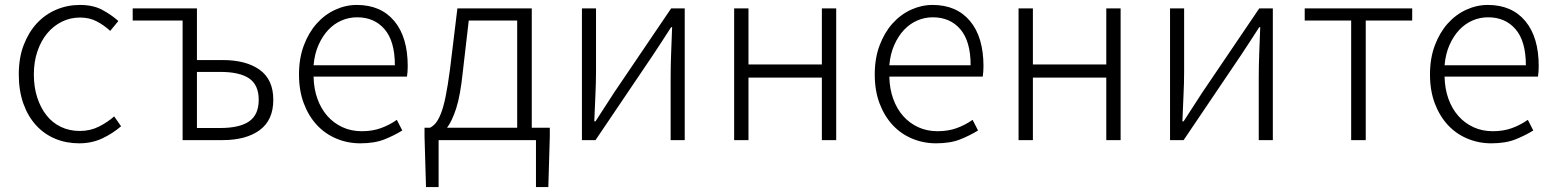

<svg xmlns="http://www.w3.org/2000/svg" viewBox="-20 -567 6289 777"><path d="M300 13Q248 13 203.5 -5.5Q159 -24 126 -60Q93 -96 74.5 -148Q56 -200 56 -266Q56 -333 76 -385Q96 -437 129.5 -473Q163 -509 208 -528Q253 -547 303 -547Q357 -547 394 -527Q431 -507 459 -482L426 -442Q401 -465 371.5 -480.5Q342 -496 304 -496Q264 -496 230 -479Q196 -462 171 -432Q146 -402 131.5 -359.5Q117 -317 117 -266Q117 -215 130.5 -173Q144 -131 168 -100.5Q192 -70 226.5 -53.5Q261 -37 303 -37Q345 -37 380 -54.5Q415 -72 442 -96L470 -56Q435 -26 393 -6.5Q351 13 300 13Z M777 -533V-324H881Q976 -324 1031 -284.5Q1086 -245 1086 -163Q1086 -81 1031 -40.5Q976 0 881 0H719V-484H517V-533ZM777 -276V-49H871Q950 -49 988.5 -76Q1027 -103 1027 -163Q1027 -223 988.5 -249.5Q950 -276 871 -276Z M1438 13Q1387 13 1341.5 -6Q1296 -25 1262.5 -61Q1229 -97 1209.5 -148.5Q1190 -200 1190 -266Q1190 -331 1209.5 -383Q1229 -435 1261.5 -471.5Q1294 -508 1336.5 -527.5Q1379 -547 1424 -547Q1521 -547 1575.5 -482Q1630 -417 1630 -299Q1630 -277 1627 -257H1249Q1250 -208 1264.5 -167.5Q1279 -127 1304.5 -98Q1330 -69 1365.5 -52.5Q1401 -36 1444 -36Q1487 -36 1521.5 -48.5Q1556 -61 1586 -82L1608 -39Q1576 -19 1536 -3Q1496 13 1438 13ZM1578 -303Q1578 -400 1536.5 -448.5Q1495 -497 1425 -497Q1392 -497 1362 -484Q1332 -471 1308.5 -446Q1285 -421 1269 -385Q1253 -349 1249 -303Z M1698 -15V-50H1720Q1732 -56 1742.5 -68Q1753 -80 1763.5 -105.5Q1774 -131 1783 -174.5Q1792 -218 1801 -286L1831 -533H2132V-50H2205V-15L2199 190H2149V0H1755V190H1704ZM2073 -50V-484H1877L1853 -277Q1843 -180 1826 -128Q1809 -76 1789 -50Z M2335 -533H2392V-276Q2392 -233 2389.5 -181.5Q2387 -130 2385 -76H2390Q2406 -101 2427.5 -134Q2449 -167 2465 -192L2696 -533H2751V0H2694V-256Q2694 -301 2696 -352Q2698 -403 2700 -457H2696Q2680 -432 2658.5 -399Q2637 -366 2621 -342L2390 0H2335Z M3009 -533V-306H3306V-533H3364V0H3306V-253H3009V0H2951V-533Z M3768 13Q3717 13 3671.5 -6Q3626 -25 3592.5 -61Q3559 -97 3539.5 -148.5Q3520 -200 3520 -266Q3520 -331 3539.5 -383Q3559 -435 3591.5 -471.5Q3624 -508 3666.5 -527.5Q3709 -547 3754 -547Q3851 -547 3905.5 -482Q3960 -417 3960 -299Q3960 -277 3957 -257H3579Q3580 -208 3594.5 -167.5Q3609 -127 3634.5 -98Q3660 -69 3695.5 -52.5Q3731 -36 3774 -36Q3817 -36 3851.5 -48.5Q3886 -61 3916 -82L3938 -39Q3906 -19 3866 -3Q3826 13 3768 13ZM3908 -303Q3908 -400 3866.5 -448.5Q3825 -497 3755 -497Q3722 -497 3692 -484Q3662 -471 3638.5 -446Q3615 -421 3599 -385Q3583 -349 3579 -303Z M4160 -533V-306H4457V-533H4515V0H4457V-253H4160V0H4102V-533Z M4715 -533H4772V-276Q4772 -233 4769.5 -181.5Q4767 -130 4765 -76H4770Q4786 -101 4807.5 -134Q4829 -167 4845 -192L5076 -533H5131V0H5074V-256Q5074 -301 5076 -352Q5078 -403 5080 -457H5076Q5060 -432 5038.5 -399Q5017 -366 5001 -342L4770 0H4715Z M5260 -533H5695V-484H5507V0H5448V-484H5260Z M6015 13Q5964 13 5918.5 -6Q5873 -25 5839.5 -61Q5806 -97 5786.5 -148.5Q5767 -200 5767 -266Q5767 -331 5786.5 -383Q5806 -435 5838.5 -471.5Q5871 -508 5913.5 -527.5Q5956 -547 6001 -547Q6098 -547 6152.5 -482Q6207 -417 6207 -299Q6207 -277 6204 -257H5826Q5827 -208 5841.5 -167.5Q5856 -127 5881.5 -98Q5907 -69 5942.5 -52.5Q5978 -36 6021 -36Q6064 -36 6098.5 -48.5Q6133 -61 6163 -82L6185 -39Q6153 -19 6113 -3Q6073 13 6015 13ZM6155 -303Q6155 -400 6113.5 -448.5Q6072 -497 6002 -497Q5969 -497 5939 -484Q5909 -471 5885.5 -446Q5862 -421 5846 -385Q5830 -349 5826 -303Z"/></svg>

Font: Kinto Sans Light
Style: Regular
Weight: 300
Designer: Authors: Ryoko NISHIZUKA  (kana & ideographs); Paul D. Hunt (Latin, Greek & Cyrillic); Wenlong ZHANG  (bopomofo); Sandol
Foundry: Adobe Systems Incorporated, ookami Inc.
Version: Version 0.001